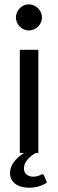

<svg xmlns="http://www.w3.org/2000/svg" viewBox="-20 -708 269 889"><path d="M26.4 0ZM175.3 99.1Q181.6 99.1 184.1 105L197.3 136.7Q183.1 147.5 161.4 154.3Q139.6 161.1 115.2 161.1Q73.7 161.1 50 142.6Q26.4 124 26.4 92.8Q26.4 65.4 44.7 41.5Q63 17.6 91.3 0H71.8V-477.5H157.7V0H145.5Q136.2 5.4 126.7 12.5Q117.2 19.5 109.1 28.8Q101.1 38.1 95.9 48.8Q90.8 59.6 90.8 71.8Q90.8 89.4 102.5 99.6Q114.3 109.9 132.8 109.9Q143.6 109.9 150.4 108.2Q157.2 106.4 162.1 104.5Q167 102.5 169.9 100.8Q172.9 99.1 175.3 99.1ZM174.3 -627Q174.3 -614.7 169.4 -603.8Q164.6 -592.8 156 -584.7Q147.5 -576.7 136.5 -571.8Q125.5 -566.9 113.3 -566.9Q101.1 -566.9 90.3 -571.8Q79.6 -576.7 71.5 -584.7Q63.5 -592.8 58.6 -603.8Q53.7 -614.7 53.7 -627Q53.7 -639.6 58.6 -650.6Q63.5 -661.6 71.5 -669.9Q79.6 -678.2 90.3 -683.1Q101.1 -688 113.3 -688Q125.5 -688 136.5 -683.1Q147.5 -678.2 156 -669.9Q164.6 -661.6 169.4 -650.6Q174.3 -639.6 174.3 -627Z"/></svg>

Font: Carlito
Style: Regular
Weight: 400
Designer: Lukasz Dziedzic
Foundry: tyPoland Lukasz Dziedzic
Version: Version 1.104